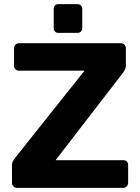

<svg xmlns="http://www.w3.org/2000/svg" viewBox="-20 -909 677 929"><path d="M262 -750Q252 -750 246 -756.5Q240 -763 240 -773V-866Q240 -876 246 -882.5Q252 -889 262 -889H355Q365 -889 371.5 -882.5Q378 -876 378 -866V-773Q378 -763 371.5 -756.5Q365 -750 355 -750ZM63 0Q52 0 45 -7Q38 -14 38 -25V-109Q38 -123 44 -132Q50 -141 53 -145L389 -567H73Q62 -567 55 -573.5Q48 -580 48 -591V-675Q48 -686 55 -693Q62 -700 73 -700H564Q575 -700 582 -693Q589 -686 589 -675V-592Q589 -581 585 -573Q581 -565 576 -558L249 -134H575Q600 -134 600 -109V-25Q600 -14 593 -7Q586 0 575 0Z"/></svg>

Font: Fz Rubik SemBd
Style: Regular
Weight: 600
Designer: Hubert and Fischer
Foundry: Hubert and Fischer
Version: Vit hóa bi FontZin.com